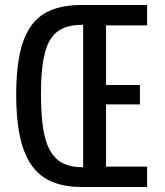

<svg xmlns="http://www.w3.org/2000/svg" viewBox="-20 -750 660 770"><path d="M313.5 0V-730H405.3V0ZM570 0H366.5V-81.8H570ZM541.2 -331.2H371.5V-409H541.2ZM366.5 -648.2V-730H570V-648.2ZM310.3 -79.5H356.5V0H308Q216.5 0 159 -36.5Q101.5 -73 73.2 -154.2Q45 -235.5 45 -370.8Q45 -505.8 73.2 -584.2Q101.3 -662.5 158.4 -696.2Q215.5 -730 308 -730H356.5V-650.5H310.3Q247.7 -650.5 211.8 -624.5Q176 -598.5 160.1 -538.2Q144.2 -478 144.2 -370.8Q144.2 -263.3 160.2 -200.2Q176.2 -137 212.2 -108.2Q248.2 -79.5 310.3 -79.5Z"/></svg>

Font: Monaspace Neon Var
Style: Regular
Weight: 400
Designer: Riley Cran and the Lettermatic Team
Version: Version 1.000 (Monaspace Neon Var)